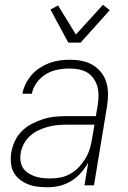

<svg xmlns="http://www.w3.org/2000/svg" viewBox="-20 -779 540 807"><path d="M181 8Q159 8 138 5.5Q117 3 98 -4.5Q79 -12 63 -24.5Q47 -37 37.5 -54.5Q28 -72 26 -93.5Q24 -115 27 -136Q31 -161 42 -185Q53 -209 71.5 -227.5Q90 -246 114 -258.5Q138 -271 162 -278.5Q186 -286 211 -288.5Q236 -291 260 -291H383L391 -339Q394 -359 394 -378.5Q394 -398 389 -416Q384 -434 373 -449.5Q362 -465 346 -474.5Q330 -484 310.5 -487.5Q291 -491 271 -491Q246 -491 221 -486Q196 -481 173.5 -467.5Q151 -454 134.5 -431.5Q118 -409 114 -385H74Q78 -406 88 -426.5Q98 -447 113.5 -464.5Q129 -482 148.5 -494.5Q168 -507 188.5 -514.5Q209 -522 231 -525Q253 -528 274 -528Q300 -528 324.5 -523Q349 -518 369.5 -506Q390 -494 405 -475Q420 -456 427 -432.5Q434 -409 434 -383.5Q434 -358 430 -333L375 0H335L351 -96Q338 -73 320 -52.5Q302 -32 279 -18Q256 -4 231 2Q206 8 181 8ZM194 -29Q215 -29 236.5 -33.5Q258 -38 277.5 -49.5Q297 -61 312.5 -77.5Q328 -94 339.5 -113.5Q351 -133 357.5 -154Q364 -175 367 -196L377 -255H260Q240 -255 220 -253Q200 -251 180 -245.5Q160 -240 141 -231Q122 -222 106 -207.5Q90 -193 80 -174Q70 -155 67 -135Q64 -118 66.5 -101.5Q69 -85 77.5 -72Q86 -59 100 -50.5Q114 -42 129 -37Q144 -32 161 -30.5Q178 -29 194 -29ZM267 -600 192 -739 224 -756 299 -634 413 -759 441 -736 319 -600Z"/></svg>

Font: Iosevka Term Curly XLt Obl
Style: Regular
Weight: 200
Italic angle: -9°
Designer: Belleve Invis
Foundry: Belleve Invis
Version: Version 32.3.0